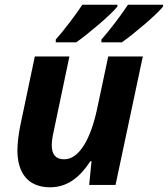

<svg xmlns="http://www.w3.org/2000/svg" viewBox="-20 -786 713 816"><path d="M411 -618V-606H498C549 -642 644 -722 673 -758V-766H524C493 -719 444 -655 411 -618ZM217 -618V-606H304C355 -642 450 -722 479 -758V-766H330C299 -719 250 -655 217 -618ZM193 10C269 10 322 -36 364 -101H369L359 0H471L587 -546H440L392 -320C367 -204 320 -109 253 -109C218 -109 200 -128 200 -169C200 -185 203 -205 208 -227L275 -546H128L66 -251C58 -212 54 -171 54 -147C54 -51 99 10 193 10Z"/></svg>

Font: Noto Sans
Style: Bold Italic
Weight: 700
Italic angle: -12°
Designer: Monotype Design Team
Foundry: Monotype Imaging Inc.
Version: Version 2.013